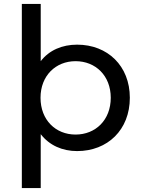

<svg xmlns="http://www.w3.org/2000/svg" viewBox="-20 -762 722 976"><path d="M372 -535C296 -535 230 -507 187 -451V-742H91V194H187V-80C231 -23 297 6 372 6C527 6 640 -102 640 -265C640 -427 527 -535 372 -535ZM364 -78C263 -78 186 -152 186 -265C186 -377 263 -451 364 -451C466 -451 543 -377 543 -265C543 -152 466 -78 364 -78Z"/></svg>

Font: AWKNG-Font Medium
Style: Regular
Weight: 500
Designer: Awakening Church
Foundry: Awakening Church
Version: Version 1.700;PS 001.700;hotconv 1.0.88;makeotf.lib2.5.64775